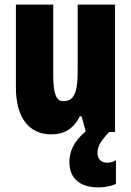

<svg xmlns="http://www.w3.org/2000/svg" viewBox="-20 -573 569 833"><path d="M403 93C403 65 412 44 453 0H479V-553H317V-280C317 -191 312 -134 254 -134C222 -134 211 -172 211 -246V-553H49V-193C49 -64 105 10 202 10C261 10 300 -16 326 -68H334L352 -3C298 41 281 88 281 129C281 198 323 240 408 240C441 240 467 232 483 225V122C473 128 462 133 444 133C418 133 403 115 403 93Z"/></svg>

Font: Noto Sans Armenian ExtraCondensed Black
Style: Regular
Weight: 900
Width: 2
Designer: Monotype Design Team
Foundry: Monotype Imaging Inc.
Version: Version 2.008